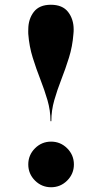

<svg xmlns="http://www.w3.org/2000/svg" viewBox="-20 -778 430 808"><path d="M289 -635Q285 -582.5 270.2 -535.2Q255.5 -488 238.2 -444Q221 -400 208.5 -356.5Q196 -313 196 -268H192.5Q192.5 -313 179.8 -356.5Q167 -400 149.8 -444Q132.5 -488 117.8 -535.2Q103 -582.5 99 -635Q98.5 -640.5 98.8 -645Q99 -649.5 99 -654Q99 -697.5 122.2 -727.8Q145.5 -758 194 -758Q243 -758 266.5 -727.8Q290 -697.5 290 -654Q290 -649.5 289.8 -645Q289.5 -640.5 289 -635ZM99 -86Q99 -125.5 127.2 -153.8Q155.5 -182 195 -182Q234.5 -182 262.8 -153.8Q291 -125.5 291 -86Q291 -46.5 262.8 -18.2Q234.5 10 195 10Q155.5 10 127.2 -18.2Q99 -46.5 99 -86Z"/></svg>

Font: Bodoni* 48
Style: Bold
Weight: 700
Version: Version 2.2